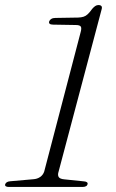

<svg xmlns="http://www.w3.org/2000/svg" viewBox="-24 -740 458 760"><path d="M186.5 -642.5 276 -641Q291.5 -641 295.8 -634.8Q300 -628.5 294.5 -610L151 -61Q146.5 -47.5 135 -39.5Q123.5 -31.5 107.5 -30.5L16.5 -22.5Q8.5 -22 3.2 -18.8Q-2 -15.5 -3.5 -10.5Q-5 -5.5 -1.2 -2.8Q2.5 0 10.5 0H303Q311 0 316.2 -2.8Q321.5 -5.5 322.5 -11Q324 -15.5 320.2 -18.5Q316.5 -21.5 309 -22L231.5 -30Q213 -31.5 208.2 -39.5Q203.5 -47.5 208 -61L378 -702Q381 -711.5 377.5 -715.8Q374 -720 365.5 -720Q359 -720 353.2 -716.2Q347.5 -712.5 341 -705Q331.5 -691.5 323.5 -684Q315.5 -676.5 306.8 -673.8Q298 -671 286 -670.5L195 -669Q185.5 -669 179.2 -665.2Q173 -661.5 171 -656Q168.5 -649.5 172.5 -646Q176.5 -642.5 186.5 -642.5Z"/></svg>

Font: Fraunces ExtraLight
Style: Italic
Weight: 250
Italic angle: -16°
Version: Version 1.000;[b76b70a41]